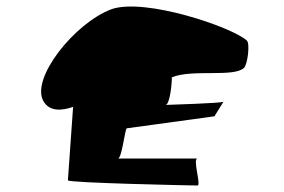

<svg xmlns="http://www.w3.org/2000/svg" viewBox="-20 -875 874 591"><path d="M114 -563C133 -531 170 -534 205 -546C197 -432 189 -320 189 -320C187 -312 572 -304 588 -304C600 -304 572 -387 588 -387H343C355 -387 364 -474 370 -480L640 -517L668 -562C661 -557 506 -553 490 -552C502 -554 509 -611 509 -637C571 -663 700 -636 731 -666C742 -676 750 -740 740 -750C694 -792 427 -882 324 -847C210 -805 73 -633 114 -563ZM668 -562C668 -562 668 -563 668 -563C668 -563 668 -562 668 -562Z"/></svg>

Font: Ampere
Style: UltExt
Weight: 400
Version: Version 1